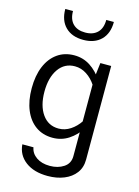

<svg xmlns="http://www.w3.org/2000/svg" viewBox="-145 -845 841 1159"><g transform="rotate(15 275.5 -265.0)"><path d="M271.2 235.4Q328.1 235.4 373.2 217Q418.3 198.7 444.4 164Q470.6 129.2 470.6 79.2V-505.4H403L391.1 -407.8V79.2Q391.1 125.1 354.9 149.1Q318.8 173.1 268 173.1Q217.5 173.1 184.1 150.2Q150.8 127.2 144.5 90.1H74.9Q80 156.2 132.6 195.8Q185.2 235.4 271.2 235.4ZM41.8 -252.1Q41.8 -174.1 65.8 -116.2Q89.8 -58.4 134.3 -26.8Q178.9 4.9 239.9 4.9Q294.7 4.9 339.5 -23.9Q384.3 -52.8 418.6 -105.3L393.4 -140.7Q368.7 -103.3 334.5 -80.8Q300.3 -58.2 260.7 -58.2Q196.1 -58.2 158.8 -111.1Q121.4 -164.1 121.4 -251.9Q121.4 -340.3 158.7 -393.7Q196 -447 260.6 -447Q300 -447 334.3 -424.6Q368.6 -402.3 393.4 -364.2L418.6 -400.1Q384.3 -452.5 339.7 -481.3Q295 -510.1 240.2 -510.1Q179.2 -510.1 134.5 -478.2Q89.8 -446.3 65.8 -388.5Q41.8 -330.7 41.8 -252.1ZM417.6 -766.2H370Q370 -714.7 342.7 -687.2Q315.3 -659.7 265.9 -659.7Q216.5 -659.7 189.3 -687.2Q162.1 -714.7 162.1 -766.2H113.9Q113.9 -694.4 154.5 -654.1Q195.1 -613.9 265.9 -613.9Q336.7 -613.9 377.2 -654.1Q417.6 -694.4 417.6 -766.2Z"/></g></svg>

Font: Estedad VF
Style: Regular
Weight: 100
Designer: Amin Abedi
Version: Version 7.3